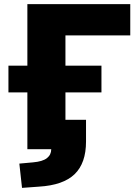

<svg xmlns="http://www.w3.org/2000/svg" viewBox="-20 -725 671 933"><path d="M87 188 74 70 140 64Q187 60 208 43.5Q229 27 229 0H113V-276H21V-406H113V-705H613V-553H298V-406H473V-276H298V-143H398V-37Q398 68 342.5 121.5Q287 175 169 182Z"/></svg>

Font: Nunito Sans 11pt Black
Style: Regular
Weight: 900
Version: Version 3.101;gftools[0.9.27]